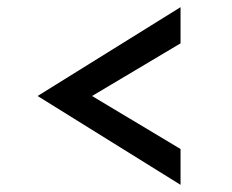

<svg xmlns="http://www.w3.org/2000/svg" viewBox="-20 -621 647 536"><path d="M484 -500 237 -353 484 -205V-105L85 -353L484 -601Z"/></svg>

Font: Tilda Sans Semibold
Style: Regular
Weight: 600
Designer: ParaType Ltd
Foundry: ParaType Ltd
Version: Version 1.009